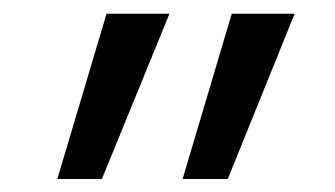

<svg xmlns="http://www.w3.org/2000/svg" viewBox="-20 -540 499 286"><path d="M319.3 -273.4H252L325.2 -519.5H418.9ZM131.8 -273.4H65.4L138.7 -519.5H232.4Z"/></svg>

Font: Gen Shin Gothic Normal
Style: Regular
Weight: 300
Designer: [Source Han Sans]
Ryoko NISHIZUKA  (kana & ideographs); Paul D. Hunt (Latin, Greek & Cyrillic); Wenlong ZHANG  (bopomofo
Version: Version 1.002.20150607